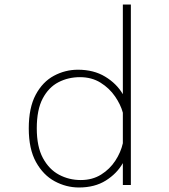

<svg xmlns="http://www.w3.org/2000/svg" viewBox="-20 -820 750 851"><path d="M330 11Q273.5 11 222.5 -16.5Q171.5 -44 139.5 -101.8Q107.5 -159.5 107.5 -251Q107.5 -342.5 138.2 -400Q169 -457.5 219 -484.2Q269 -511 325.5 -511Q395.5 -511 446.2 -480.2Q497 -449.5 524.5 -402.5V-800H560V0H524.5V-97Q498 -50.5 449 -19.8Q400 11 330 11ZM143 -251Q143 -170 170.2 -119.5Q197.5 -69 241.8 -45.5Q286 -22 338 -22Q389.5 -22 428.2 -46.2Q467 -70.5 491.2 -107.8Q515.5 -145 524.5 -185V-320.5Q515 -356 490 -392.5Q465 -429 425.8 -453.5Q386.5 -478 334.5 -478Q282.5 -478 239 -455.5Q195.5 -433 169.2 -383.2Q143 -333.5 143 -251Z"/></svg>

Font: League Mono Thin
Style: Regular
Weight: 100
Width: 6
Designer: Tyler Finck
Foundry: The League of Moveable Type / Tyler Finck
Version: Version 2.300;RELEASE